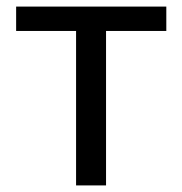

<svg xmlns="http://www.w3.org/2000/svg" viewBox="-20 -563 553 583"><path d="M211 0H302V-469H485V-543H29V-469H211Z"/></svg>

Font: Microsoft YaHei
Style: Regular
Weight: 400
Designer: Ryoko NISHIZUKA 西塚涼子 (kana, bopomofo & ideographs); Paul D. Hunt (Latin, Greek & Cyrillic); Sandoll Communications 산돌커뮤니
Foundry: Adobe
Version: Version 2.001;hotconv 1.0.111;makeotfexe 2.5.65597